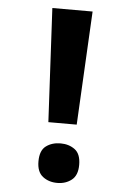

<svg xmlns="http://www.w3.org/2000/svg" viewBox="-53 -752 508 803"><g transform="rotate(5 201.5 -350.5)"><path d="M159 -237 134 -714H303L278 -237ZM132 -70Q132 -116 157 -134.5Q182 -153 218 -153Q253 -153 278 -134.5Q303 -116 303 -70Q303 -26 278 -6.5Q253 13 218 13Q182 13 157 -6.5Q132 -26 132 -70Z"/></g></svg>

Font: Noto Sans Devanagari
Style: Bold
Weight: 700
Version: Version 2.003